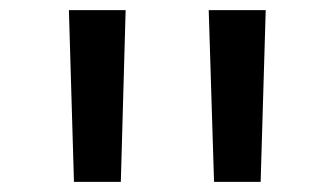

<svg xmlns="http://www.w3.org/2000/svg" viewBox="-20 -750 660 379"><path d="M218.5 -391 228 -730H116L126 -391ZM392 -730 402.5 -391H494.5L504.5 -730Z"/></svg>

Font: Monaspace Argon Medium
Style: Regular
Weight: 500
Designer: Riley Cran & the Lettermatic Team
Foundry: Lettermatic
Version: Version 1.000 (Monaspace Argon)